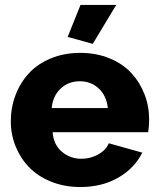

<svg xmlns="http://www.w3.org/2000/svg" viewBox="-20 -750 644 780"><path d="M356.9 -571.8 254.9 -600.1 307.1 -730H452.1ZM306.2 9.8Q241.7 9.8 187.7 -12Q133.8 -33.7 98.4 -70.3Q63 -106.9 43.5 -155.3Q23.9 -203.6 23.9 -256.8Q23.9 -313.5 43.2 -364Q62.5 -414.6 97.7 -452.6Q132.8 -490.7 186.8 -512.9Q240.7 -535.2 306.2 -535.2Q371.6 -535.2 425.3 -512.9Q479 -490.7 513.7 -453.1Q548.3 -415.5 567.1 -366.9Q585.9 -318.4 585.9 -264.2Q585.9 -239.3 582 -212.9H193.8Q197.3 -162.6 231.2 -133.8Q265.1 -105 311 -105Q347.2 -105 378.9 -122.6Q410.6 -140.1 421.9 -168L558.1 -129.9Q526.4 -66.4 460.4 -28.3Q394.5 9.8 306.2 9.8ZM189.9 -311H418Q413.1 -360.4 381.6 -390.1Q350.1 -419.9 304.2 -419.9Q257.8 -419.9 226.3 -390.1Q194.8 -360.4 189.9 -311Z"/></svg>

Font: Rawline ExtraBold
Style: Regular
Weight: 800
Designer: Matt McInerney, Pablo Impallari, Rodrigo Fuenzalida
Foundry: Matt McInerney, Pablo Impallari, Rodrigo Fuenzalida
Version: Version 4.020;PS 004.020;hotconv 1.0.88;makeotf.lib2.5.64775